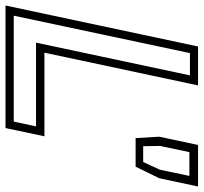

<svg xmlns="http://www.w3.org/2000/svg" viewBox="-53 -699 740 698"><g transform="rotate(90 317.0 -350.0)"><path d="M-12 0 137 -700H278.5L159.5 -141.5H463.5L433.5 0ZM25 -30H410L427.5 -111H123L242 -670.5H161ZM470 -473 465 -559 495 -700H646L616 -559L574 -473ZM499.5 -500.5H557L585 -561.5L607.5 -668.5H521L498.5 -561.5Z"/></g></svg>

Font: Tourney Thin Light
Style: Italic
Weight: 300
Italic angle: -12°
Version: Version 1.015